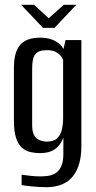

<svg xmlns="http://www.w3.org/2000/svg" viewBox="-20 -662 402 800"><path d="M172 118Q160 118 143.5 117Q127 116 111.5 114.5Q96 113 84.5 111.5Q73 110 70 109V66Q83 68 106.5 70.5Q130 73 148 73Q162 73 178.5 71Q195 69 210 60.5Q225 52 234.5 32.5Q244 13 244 -20V-89Q238 -72 226.5 -57Q215 -42 195.5 -33Q176 -24 146 -24Q126 -24 106.5 -28.5Q87 -33 71.5 -46.5Q56 -60 47 -87Q38 -114 38 -160V-380Q38 -445 64 -475Q90 -505 147 -505Q175 -505 195.5 -497.5Q216 -490 230.5 -476Q245 -462 252 -442L241 -441L253 -495H319V-51Q319 -13 310.5 18Q302 49 284.5 71.5Q267 94 239 106Q211 118 172 118ZM175 -72Q204 -72 218.5 -86Q233 -100 238 -123Q243 -146 243 -170V-412Q240 -421 232.5 -430Q225 -439 211.5 -446Q198 -453 175 -453Q142 -453 128 -437Q114 -421 114 -377V-141Q114 -117 120 -103Q126 -89 136.5 -82.5Q147 -76 157.5 -74Q168 -72 175 -72ZM159 -546 68 -642H122L183 -586L246 -642H298L207 -546Z"/></svg>

Font: Alumni Sans Thin Medium
Style: Regular
Weight: 500
Version: Version 1.018